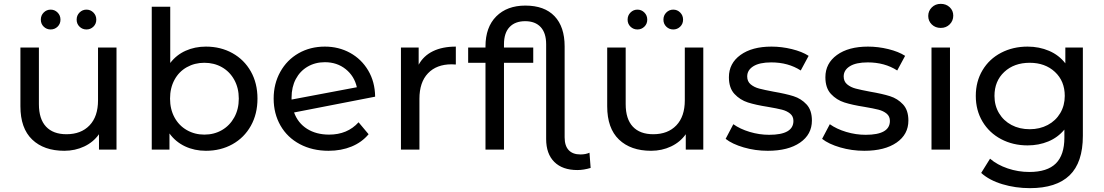

<svg xmlns="http://www.w3.org/2000/svg" viewBox="-20 -777 5735 997"><path d="M585 -530V0H494V-80Q465 -39 417.5 -16.5Q370 6 314 6Q208 6 147 -52.5Q86 -111 86 -225V-530H182V-236Q182 -159 219 -119.5Q256 -80 325 -80Q401 -80 445 -126Q489 -172 489 -256V-530ZM192 -675Q192 -697 207 -712Q222 -727 243 -727Q264 -727 279 -712Q294 -697 294 -675Q294 -653 279 -638.5Q264 -624 243 -624Q222 -624 207 -638.5Q192 -653 192 -675ZM378 -675Q378 -697 393 -712Q408 -727 429 -727Q450 -727 465 -712Q480 -697 480 -675Q480 -653 465 -638.5Q450 -624 429 -624Q408 -624 393 -638.5Q378 -653 378 -675Z M1317 -265Q1317 -185 1282.5 -123.5Q1248 -62 1187 -28Q1126 6 1049 6Q990 6 941 -17Q892 -40 860 -84V0H768V-742H864V-450Q896 -492 944 -513.5Q992 -535 1049 -535Q1126 -535 1187 -501Q1248 -467 1282.5 -406Q1317 -345 1317 -265ZM1220 -265Q1220 -320 1196.5 -362.5Q1173 -405 1132.5 -428Q1092 -451 1041 -451Q991 -451 950 -428Q909 -405 886 -362.5Q863 -320 863 -265Q863 -210 886 -167.5Q909 -125 950 -101.5Q991 -78 1041 -78Q1092 -78 1132.5 -101.5Q1173 -125 1196.5 -167.5Q1220 -210 1220 -265Z M1842 -142 1894 -80Q1859 -38 1805.5 -16Q1752 6 1686 6Q1602 6 1537 -28.5Q1472 -63 1436.5 -125Q1401 -187 1401 -265Q1401 -342 1435.5 -404Q1470 -466 1530.5 -500.5Q1591 -535 1667 -535Q1739 -535 1798 -502.5Q1857 -470 1892 -411Q1927 -352 1928 -275L1507 -193Q1527 -138 1574.5 -108Q1622 -78 1689 -78Q1784 -78 1842 -142ZM1494 -270V-260L1833 -324Q1820 -382 1775 -418Q1730 -454 1667 -454Q1617 -454 1577.5 -431Q1538 -408 1516 -366.5Q1494 -325 1494 -270Z M2347 -535V-442Q2339 -443 2325 -443Q2247 -443 2202.5 -396.5Q2158 -350 2158 -264V0H2062V-530H2154V-441Q2179 -487 2228 -511Q2277 -535 2347 -535Z M3047 95Q3011 106 2978 106Q2901 106 2858.5 64Q2816 22 2816 -55V-547Q2816 -606 2787.5 -636.5Q2759 -667 2707 -667Q2655 -667 2626 -636.5Q2597 -606 2597 -547V-530H2749V-451H2597V0H2501V-451H2411V-530H2501V-536Q2501 -636 2557 -692Q2613 -748 2708 -748Q2807 -748 2859.5 -693Q2912 -638 2912 -536V-64Q2912 -20 2933 2.5Q2954 25 2994 25Q3021 25 3041 16Z M3632 -530V0H3541V-80Q3512 -39 3464.5 -16.5Q3417 6 3361 6Q3255 6 3194 -52.5Q3133 -111 3133 -225V-530H3229V-236Q3229 -159 3266 -119.5Q3303 -80 3372 -80Q3448 -80 3492 -126Q3536 -172 3536 -256V-530ZM3239 -675Q3239 -697 3254 -712Q3269 -727 3290 -727Q3311 -727 3326 -712Q3341 -697 3341 -675Q3341 -653 3326 -638.5Q3311 -624 3290 -624Q3269 -624 3254 -638.5Q3239 -653 3239 -675ZM3425 -675Q3425 -697 3440 -712Q3455 -727 3476 -727Q3497 -727 3512 -712Q3527 -697 3527 -675Q3527 -653 3512 -638.5Q3497 -624 3476 -624Q3455 -624 3440 -638.5Q3425 -653 3425 -675Z M3748 -56 3788 -132Q3823 -107 3873 -92Q3923 -77 3974 -77Q4100 -77 4100 -149Q4100 -173 4083 -187Q4066 -201 4040.5 -207.5Q4015 -214 3968 -222Q3904 -232 3863.5 -245Q3823 -258 3794 -289Q3765 -320 3765 -376Q3765 -448 3825 -491.5Q3885 -535 3986 -535Q4039 -535 4092 -522Q4145 -509 4179 -487L4138 -411Q4073 -453 3985 -453Q3924 -453 3892 -433Q3860 -413 3860 -380Q3860 -354 3878 -339Q3896 -324 3922.5 -317Q3949 -310 3997 -301Q4061 -290 4100.5 -277.5Q4140 -265 4168 -235Q4196 -205 4196 -151Q4196 -79 4134.5 -36.5Q4073 6 3967 6Q3902 6 3842 -11.5Q3782 -29 3748 -56Z M4249 -56 4289 -132Q4324 -107 4374 -92Q4424 -77 4475 -77Q4601 -77 4601 -149Q4601 -173 4584 -187Q4567 -201 4541.5 -207.5Q4516 -214 4469 -222Q4405 -232 4364.5 -245Q4324 -258 4295 -289Q4266 -320 4266 -376Q4266 -448 4326 -491.5Q4386 -535 4487 -535Q4540 -535 4593 -522Q4646 -509 4680 -487L4639 -411Q4574 -453 4486 -453Q4425 -453 4393 -433Q4361 -413 4361 -380Q4361 -354 4379 -339Q4397 -324 4423.5 -317Q4450 -310 4498 -301Q4562 -290 4601.5 -277.5Q4641 -265 4669 -235Q4697 -205 4697 -151Q4697 -79 4635.5 -36.5Q4574 6 4468 6Q4403 6 4343 -11.5Q4283 -29 4249 -56Z M4817 -530H4913V0H4817ZM4800 -694Q4800 -720 4818.5 -738.5Q4837 -757 4865 -757Q4893 -757 4911.5 -739.5Q4930 -722 4930 -696Q4930 -669 4911.5 -650.5Q4893 -632 4865 -632Q4837 -632 4818.5 -650Q4800 -668 4800 -694Z M5603 -530V-72Q5603 67 5534 133.5Q5465 200 5328 200Q5253 200 5185 179.5Q5117 159 5075 121L5121 47Q5158 79 5212.5 97.5Q5267 116 5325 116Q5418 116 5462.5 72Q5507 28 5507 -62V-104Q5473 -63 5423.5 -42.5Q5374 -22 5316 -22Q5240 -22 5178.5 -54.5Q5117 -87 5082 -145.5Q5047 -204 5047 -279Q5047 -354 5082 -412.5Q5117 -471 5178.5 -503Q5240 -535 5316 -535Q5376 -535 5427.5 -513Q5479 -491 5512 -448V-530ZM5509 -279Q5509 -356 5458 -403.5Q5407 -451 5327 -451Q5246 -451 5195 -403.5Q5144 -356 5144 -279Q5144 -229 5167.5 -189.5Q5191 -150 5232.5 -128Q5274 -106 5327 -106Q5379 -106 5420.5 -128Q5462 -150 5485.5 -189.5Q5509 -229 5509 -279Z"/></svg>

Font: Montserrat Alternates Medium
Style: Regular
Weight: 500
Designer: Julieta Ulanovsky
Foundry: Julieta Ulanovsky
Version: Version 7.200